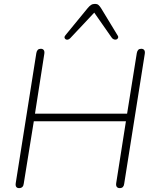

<svg xmlns="http://www.w3.org/2000/svg" viewBox="-20 -962 791 988"><path d="M78 6Q68 6 63.5 -0.5Q59 -7 61 -20L167 -689Q169 -700 174.5 -705.5Q180 -711 190 -711Q200 -711 205 -704.5Q210 -698 208 -685L160 -377H634L684 -689Q686 -700 691.5 -705.5Q697 -711 707 -711Q717 -711 722 -704.5Q727 -698 725 -685L619 -16Q618 -6 612.5 0Q607 6 596 6Q586 6 581 -0.5Q576 -7 578 -20L628 -338H154L102 -16Q101 -6 95 0Q89 6 78 6ZM341 -765Q335 -759 328.5 -758Q322 -757 317.5 -760Q313 -763 312 -768.5Q311 -774 317 -781L431 -920Q440 -931 448.5 -936.5Q457 -942 469 -942Q480 -942 486.5 -936.5Q493 -931 500 -920L585 -780Q590 -773 587.5 -767Q585 -761 579.5 -759Q574 -757 567 -759Q560 -761 555 -768L465 -897Z"/></svg>

Font: Nunito ExtraLight ExtraLight
Style: Italic
Weight: 250
Italic angle: -9°
Version: Version 3.602